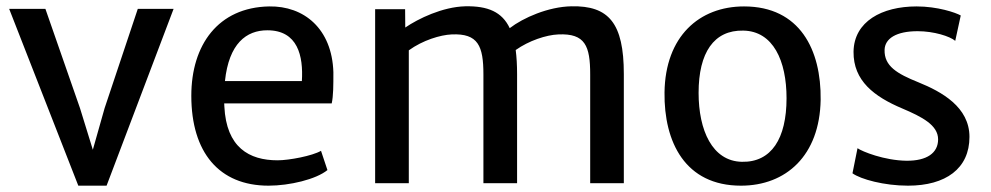

<svg xmlns="http://www.w3.org/2000/svg" viewBox="-20 -585 3164 613"><path d="M230 7.8H320.3L534.2 -556.6H419.9L314 -239.7L276.4 -106.9L235.4 -239.7L125 -556.6H9.3Z M590.8 -279.3C590.8 -98.6 679.2 7.8 837.4 7.8C904.3 7.8 988.8 -12.2 1025.4 -42L1004.9 -103.5C977.5 -87.4 903.3 -73.2 866.2 -73.2C775.4 -73.2 702.6 -114.3 696.3 -245.1C696.3 -248.5 695.8 -251.5 695.8 -254.9H1039.1C1044.4 -279.8 1044.4 -312.5 1044.4 -354.5C1040 -493.7 950.2 -566.4 839.4 -564.5C676.3 -561.5 590.8 -441.4 590.8 -279.3ZM698.2 -326.2C710.9 -446.3 766.6 -488.3 833.5 -488.3C931.2 -488.3 948.7 -405.8 943.8 -326.2Z M1177.7 0H1285.2V-424.3C1329.6 -456.5 1386.2 -473.6 1421.9 -475.1C1506.8 -479 1523.4 -438 1523.4 -347.2V0H1630.9V-348.6C1630.9 -377.4 1629.4 -402.8 1626.5 -425.3C1668.5 -455.1 1724.1 -473.6 1762.7 -475.1C1848.6 -479 1864.3 -438 1864.3 -347.2V0H1971.7V-348.6C1971.7 -511.7 1923.3 -567.4 1804.2 -564.9C1730.5 -563.5 1650.4 -528.3 1607.4 -495.1C1583 -546.9 1537.6 -566.4 1465.3 -564.9C1392.6 -563 1315.4 -525.4 1273.9 -497.1L1273.4 -555.7H1177.7Z M2345.7 7.8C2489.3 7.8 2597.2 -87.9 2600.1 -266.6C2602.1 -425.3 2534.2 -564.5 2355.5 -564.5C2212.4 -564.5 2104 -468.8 2101.6 -290C2099.6 -131.3 2167.5 7.8 2345.7 7.8ZM2348.6 -68.4C2253.9 -70.3 2210.4 -169.4 2210.4 -288.6C2210.4 -417 2259.3 -489.3 2353 -487.3C2448.7 -485.8 2491.2 -390.6 2491.2 -271.5C2491.2 -142.6 2442.9 -66.4 2348.6 -68.4Z M2701.7 -31.7C2728 -12.7 2802.7 7.8 2878.9 7.8C2999.5 7.8 3075.2 -46.9 3075.2 -147.9C3075.2 -243.2 2986.8 -292 2912.1 -322.3C2844.2 -349.6 2802.7 -374 2804.2 -425.8C2805.2 -461.9 2841.3 -485.4 2909.7 -485.4C2961.4 -485.4 3012.7 -469.2 3029.8 -454.6L3047.4 -535.6C3030.8 -544.9 2973.6 -564.5 2906.2 -564.5C2795.9 -564.5 2706.5 -516.6 2705.1 -419.9C2704.1 -326.7 2771.5 -276.4 2860.4 -238.8C2923.8 -211.9 2975.1 -185.5 2975.1 -140.1C2975.1 -96.7 2939.5 -71.3 2874 -71.8C2803.2 -72.8 2732.9 -101.1 2717.8 -111.8Z"/></svg>

Font: Merriweather Sans
Style: Regular
Weight: 400
Designer: Eben Sorkin ( eben@eyebytes.com )
Foundry: Eben Sorkin
Version: Version 1.003